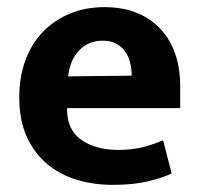

<svg xmlns="http://www.w3.org/2000/svg" viewBox="-20 -507 559 538"><path d="M485 -204H168V-200Q168 -143 208 -115Q248 -87 311 -87Q351 -87 381.5 -95Q412 -103 437 -114L461 -21Q434 -8 393 1.5Q352 11 296 11Q242 11 194.5 -3.5Q147 -18 111.5 -48Q76 -78 55 -124Q34 -170 34 -234Q34 -291 51 -337.5Q68 -384 99.5 -417Q131 -450 175 -468.5Q219 -487 273 -487Q370 -487 427.5 -428Q485 -369 485 -263ZM349 -295Q349 -314 344.5 -332Q340 -350 330 -363.5Q320 -377 305 -385Q290 -393 268 -393Q228 -393 202 -366Q176 -339 171 -293Z"/></svg>

Font: Ek Mukta
Style: Bold
Weight: 700
Designer: Girish Dalvi and Yashodeep Gholap
Foundry: Ek Type
Version: Version 2.538;PS 1.002;hotconv 16.6.51;makeotf.lib2.5.65220;